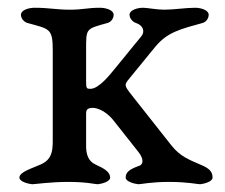

<svg xmlns="http://www.w3.org/2000/svg" viewBox="-20 -473 581 495"><path d="M380 -352C411.7 -390.7 446 -398 503 -414C512 -417 518 -426 518 -435C518 -447 498 -453 483 -453C459 -453 428 -448 403 -448C385 -448 359 -453 349 -453C334 -453 314 -447 314 -435C314 -426 321.5 -416.8 330 -414C349 -407.7 354.8 -392.2 344 -379L277 -297C263.1 -280 235 -244 213 -244C203.6 -244 202 -245 202 -262V-344C202 -401 201 -398 258 -414C267 -417 273 -426 273 -435C273 -447 253 -453 238 -453C204 -453 195 -448 160 -448C124 -448 108 -453 69 -453C54 -453 34 -447 34 -435C34 -426 41 -417 50 -414C107 -398 116 -401 116 -344V-129C116 -92 119 -64 85 -49C63 -39 30 -30 30 -15C30 -5 52 1 63 2C70 2 109 -4 156 -4C204 -4 225 2 232 2C243 1 264 -5 264 -15C264 -30 248 -39 226 -49C207.8 -57.3 202 -75 202 -96V-179C202 -191 205 -194 219 -195C225 -195 249.4 -191.8 273 -162L337 -81C352.5 -61.4 348 -49 340 -46C315 -37 304 -30 304 -15C304 -5 326 1 337 2C344 2 369 -4 416 -4C464 -4 489 2 496 2C507 1 528 -5 528 -15C528 -30 520 -39 498 -48C468 -61 444.3 -69.7 422 -98L321 -226C299.9 -252.7 299.7 -253.7 313 -270Z"/></svg>

Font: EB Garamond SC 08
Style: Regular
Weight: 400
Version: Version 0.016